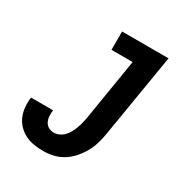

<svg xmlns="http://www.w3.org/2000/svg" viewBox="-173 -863 946 998"><g transform="rotate(30 300.0 -363.5)"><path d="M227 8Q198 8 170 3.5Q142 -1 117.5 -13.5Q93 -26 74.5 -45.5Q56 -65 45.5 -90Q35 -115 32.5 -144Q30 -173 34 -201H166Q164 -183 165 -165.5Q166 -148 173 -133.5Q180 -119 194.5 -110.5Q209 -102 227 -102Q243 -102 259 -109.5Q275 -117 287 -129.5Q299 -142 307 -157.5Q315 -173 321 -188.5Q327 -204 331 -220Q335 -236 338 -252L399 -625H272V-735H551L468 -234Q463 -204 454.5 -174.5Q446 -145 430.5 -117Q415 -89 393.5 -64.5Q372 -40 345 -23Q318 -6 287.5 1Q257 8 227 8Z"/></g></svg>

Font: Iosevka Curly XBdEx
Style: Italic
Weight: 800
Width: 7
Italic angle: -9°
Monospace: yes
Designer: Belleve Invis
Foundry: Belleve Invis
Version: Version 11.1.0; ttfautohint (v1.8.3)